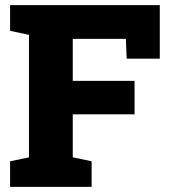

<svg xmlns="http://www.w3.org/2000/svg" viewBox="-20 -731 661 751"><path d="M19.5 0V-100.1L93.3 -115.7V-594.7L19.5 -610.4V-710.9H605V-501.5H475.6L472.2 -579.1H264.6V-414.6H506.3V-283.7H264.6V-115.7L338.4 -100.1V0Z"/></svg>

Font: Roboto Slab Black
Style: Regular
Weight: 900
Designer: Google
Version: Version 2.000; ttfautohint (v1.8.1.43-b0c9)